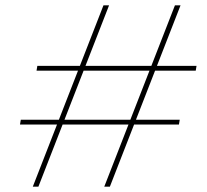

<svg xmlns="http://www.w3.org/2000/svg" viewBox="-20 -700 778 720"><path d="M371 0 636 -680H657L392 0ZM103 0 368 -680H389L124 0ZM55 -233 58 -251H654L651 -233ZM117 -435 120 -453H717L714 -435Z"/></svg>

Font: DM Sans 20pt Thin
Style: Italic
Weight: 250
Italic angle: -10°
Version: Version 4.004;gftools[0.9.30]